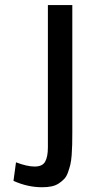

<svg xmlns="http://www.w3.org/2000/svg" viewBox="-20 -748 394 779"><path d="M273.4 -727.5V-210.9Q273.4 -181.2 272.9 -161.9Q272.5 -142.6 270.8 -118.9Q269 -95.2 265.4 -80.3Q261.7 -65.4 255.9 -48.8Q250 -32.2 241 -22.5Q231.9 -12.7 219.2 -4.2Q206.5 4.4 189.5 8.1Q172.4 11.7 150.9 11.7Q91.8 11.7 34.7 -14.2L44.9 -89.4Q89.8 -72.3 120.6 -72.3Q152.3 -72.3 163.3 -92.3Q174.3 -112.3 174.3 -149.9V-727.5Z"/></svg>

Font: Coda
Style: Regular
Weight: 400
Designer: vernon adams
Foundry: vernon adams
Version: Version 2.000; ttfautohint (v0.8) -r 50 -G 200 -x